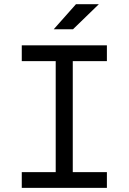

<svg xmlns="http://www.w3.org/2000/svg" viewBox="-20 -914 626 934"><path d="M85.9 0V-76.7H251V-616.7H85.9V-693.4H500V-616.7H334V-76.7H500V0ZM241.2 -771.5 349.6 -893.6H460.9L335 -771.5Z"/></svg>

Font: Cascadia Mono SemiLight
Style: Regular
Weight: 350
Monospace: yes
Designer: Aaron Bell
Foundry: Saja Typeworks
Version: Version 2404.023; ttfautohint (v1.8.4)